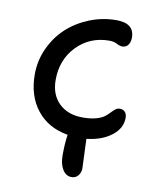

<svg xmlns="http://www.w3.org/2000/svg" viewBox="-78 -597 660 801"><g transform="rotate(10 252.0 -196.5)"><path d="M278.8 142.1Q255.9 142.1 241.5 119.1Q227.1 96.2 227.1 59.1Q227.1 8.8 232.9 -28.8Q148.9 -43 101.6 -102.8Q54.2 -162.6 54.2 -253.9Q54.2 -311.5 78.1 -364Q102.1 -416.5 142.3 -453.9Q182.6 -491.2 237.3 -513.2Q292 -535.2 351.1 -535.2Q426.8 -535.2 426.8 -474.1Q426.8 -455.6 418 -443.4Q409.2 -431.2 393.1 -431.2Q382.8 -431.2 369.1 -438.5Q355.5 -445.8 336.9 -445.8Q254.4 -445.8 199.2 -388.9Q144 -332 144 -246.1Q144 -183.6 181.4 -147.2Q218.8 -110.8 282.2 -110.8Q314.9 -110.8 338.4 -117.4Q361.8 -124 373.5 -133.3Q385.3 -142.6 393.6 -151.6Q401.9 -160.6 410.2 -167.2Q418.5 -173.8 429.2 -173.8Q443.4 -173.8 451.2 -164.6Q459 -155.3 459 -140.1Q459 -95.7 418 -64.2Q377 -32.7 313 -25.9Q313.5 -1.5 315.7 42.7Q317.9 86.9 317.9 99.1Q317.9 116.2 307.4 129.2Q296.9 142.1 278.8 142.1Z"/></g></svg>

Font: Shantell Sans Bouncy
Style: Regular
Weight: 400
Designer: Stephen Nixon, Anya Danilova, Shantell Martin
Foundry: Arrow Type
Version: Version 1.006;[9816181b4]